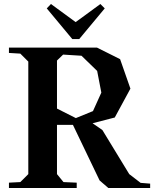

<svg xmlns="http://www.w3.org/2000/svg" viewBox="-20 -944 774 964"><path d="M466.8 -705.1 583 -647 634.8 -499 556.2 -354 444.8 -325.2 494.1 -291 628.9 -69.8 686 -25.9 733.9 -22V0H523.9L480 -38.1L346.2 -316.9H266.1V-69.8L298.8 -29.8L365.2 -26.9V0H24.9V-26.9L82 -29.8L122.1 -69.8V-634.8L82 -674.8L24.9 -678.2V-705.1ZM214.8 -901.9 342.8 -748H377.9L505.9 -901.9L483.9 -923.8L359.9 -833L235.8 -923.8ZM266.1 -398.9 360.8 -351.1 446.8 -386.2 488.8 -479 467.8 -587.9 389.2 -664.1 296.9 -669.9 266.1 -640.1Z"/></svg>

Font: Ortica Angular Bold
Style: Regular
Weight: 700
Designer: Benedetta Bovani
Foundry: Collletttivo
Version: Version 2.000;Glyphs 3.1.2 (3151)